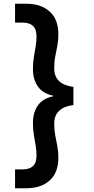

<svg xmlns="http://www.w3.org/2000/svg" viewBox="-20 -831 497 1020"><path d="M122 169H60V69H99Q136 69 155 51.5Q174 34 174 -5Q174 -31 169.5 -57Q165 -83 160 -112.5Q155 -142 155 -179Q155 -233 181 -270.5Q207 -308 264 -320V-322Q207 -334 181 -372Q155 -410 155 -462Q155 -500 160 -529.5Q165 -559 169.5 -585Q174 -611 174 -637Q174 -676 155 -693.5Q136 -711 99 -711H60V-811H122Q197 -811 243.5 -770Q290 -729 290 -649Q290 -615 284.5 -587Q279 -559 273.5 -531Q268 -503 268 -467Q268 -443 277.5 -422.5Q287 -402 309.5 -388.5Q332 -375 370 -369V-273Q332 -268 309.5 -254Q287 -240 277.5 -220Q268 -200 268 -176Q268 -141 273.5 -112Q279 -83 284.5 -55Q290 -27 290 7Q290 87 243.5 128Q197 169 122 169Z"/></svg>

Font: DM Sans 17pt SemiBold
Style: Regular
Weight: 600
Version: Version 4.004;gftools[0.9.30]